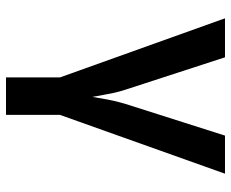

<svg xmlns="http://www.w3.org/2000/svg" viewBox="-85 -505 770 640"><g transform="rotate(90 300.0 -185.0)"><path d="M238 180V0L41 -550H171L279 -218Q289 -187 294 -157Q299 -127 303 -108Q306 -127 311.5 -157Q317 -187 326 -217L432 -550H559L363 0V180Z"/></g></svg>

Font: NKDuy Mono
Style: Bold
Weight: 700
Monospace: yes
Designer: NKDuy
Foundry: NKDuy
Version: Version 2.251; ttfautohint (v1.8.4.7-5d5b)